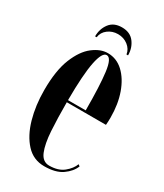

<svg xmlns="http://www.w3.org/2000/svg" viewBox="-169 -716 677 794"><g transform="rotate(30 169.5 -319.0)"><path d="M179.5 10.5Q127.5 10.5 92.8 -27.2Q58 -65 40.2 -127.2Q22.5 -189.5 22.5 -263Q22.5 -356.5 46 -414.5Q69.5 -472.5 104.8 -499.5Q140 -526.5 174.5 -526.5Q216.5 -526.5 248.5 -496.8Q280.5 -467 298.8 -416Q317 -365 317 -301Q317 -282 315.5 -265.5H128.5Q128.5 -189.5 132.2 -130Q136 -70.5 150.2 -36.2Q164.5 -2 196 -2Q239 -2 264.5 -22.8Q290 -43.5 299 -68L307 -62Q295.5 -33 264.5 -11.2Q233.5 10.5 179.5 10.5ZM174.5 -517Q153 -517 141 -457.8Q129 -398.5 128.5 -275.5H213Q213 -392.5 205 -454.8Q197 -517 174.5 -517ZM172 -648Q211 -648 231 -621.8Q251 -595.5 251 -560H243.5Q240 -584 219.5 -599.8Q199 -615.5 172 -615.5Q145 -615.5 124.5 -600Q104 -584.5 101 -560H93.5Q93.5 -595.5 113.2 -621.8Q133 -648 172 -648Z"/></g></svg>

Font: Imbue 100pt SemiBold
Style: Regular
Weight: 600
Designer: Tyler Finck
Foundry: Etcetera Type Company
Version: Version 1.102; ttfautohint (v1.8.3)